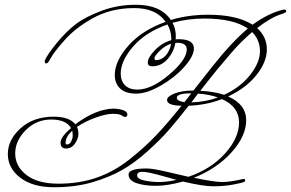

<svg xmlns="http://www.w3.org/2000/svg" viewBox="-20 -747 1225 808"><path d="M284 -197Q256 -171 256 -146Q256 -139 261 -139Q274 -139 280 -152.5Q286 -166 286 -176.5Q286 -187 284 -197ZM724 -335Q724 -322 756 -317L785 -354H780Q724 -354 724 -335ZM636 -494Q660 -494 677.5 -513.5Q695 -533 700 -563Q673 -554 651.5 -532.5Q630 -511 630 -502.5Q630 -494 636 -494ZM785 -316Q846 -318 897 -337Q859 -350 813 -353Q806 -343 800.5 -336Q795 -329 791 -323.5Q787 -318 785 -316ZM723 10Q704 5 669 -5Q602 -24 579.5 -24Q557 -24 557 -9Q557 6 587 12.5Q617 19 649.5 19Q682 19 723 10ZM1041 -612Q994 -572 952.5 -523.5Q911 -475 894 -454.5Q877 -434 852.5 -402.5Q828 -371 823 -365Q881 -362 923 -348Q991 -379 1032.5 -431.5Q1074 -484 1074 -531.5Q1074 -579 1041 -612ZM725 -567 718 -566Q710 -525 683.5 -496.5Q657 -468 621 -468Q602 -468 602 -484Q602 -505 632 -536Q662 -567 701 -578V-582Q701 -615 685 -644Q593 -612 540.5 -551.5Q488 -491 488 -437Q488 -407 506 -388.5Q524 -370 558 -370Q618 -370 692 -433Q766 -496 766 -539Q766 -567 725 -567ZM460 -290Q516 -286 516 -265Q516 -255 506 -255Q501 -255 491.5 -261.5Q482 -268 454.5 -268Q427 -268 382.5 -252Q338 -236 304 -213Q310 -201 310 -182.5Q310 -164 295.5 -143Q281 -122 258 -122Q235 -122 235 -146.5Q235 -171 279 -208Q258 -244 195.5 -244Q133 -244 88.5 -199.5Q44 -155 44 -101Q44 -47 91.5 -10.5Q139 26 226.5 26Q314 26 387 0.5Q460 -25 524 -75.5Q588 -126 636.5 -177Q685 -228 744 -302Q683 -303 683 -326Q683 -341 714.5 -353.5Q746 -366 794 -366Q843 -429 872 -465Q954 -569 1023 -627Q962 -669 840 -669Q770 -669 706 -651Q720 -626 720 -592Q720 -585 719 -581Q723 -582 732 -582Q796 -582 796 -543Q796 -511 756 -466Q716 -421 657 -387Q598 -353 553 -353Q508 -353 485.5 -374.5Q463 -396 463 -431Q463 -490 520.5 -555Q578 -620 677 -655Q637 -713 545 -713Q445 -713 366 -668Q293 -626 250 -576Q208 -529 192 -500L185 -488Q180 -480 174 -480Q168 -480 168 -491Q178 -516 218 -565Q258 -614 298.5 -645Q339 -676 407 -701.5Q475 -727 552 -727Q656 -727 699 -663Q771 -685 857 -685Q976 -685 1043 -643Q1110 -692 1174 -707Q1183 -707 1185 -700Q1185 -694 1166 -688Q1122 -675 1062 -629Q1103 -592 1103 -539Q1103 -486 1059 -431Q1015 -376 940 -341Q1016 -308 1016 -241Q1016 -174 954 -105.5Q892 -37 796 1Q881 19 915 19Q949 19 1004 6Q1012 6 1012 11.5Q1012 17 1008 18Q999 23 960 30Q921 37 877.5 37Q834 37 750 17Q685 35 636 35Q587 35 554 23.5Q521 12 521 -13Q521 -38 598 -38Q624 -38 689 -22.5Q754 -7 773 -3Q867 -35 926.5 -100.5Q986 -166 986 -232Q986 -298 914 -330Q850 -305 774 -302Q727 -242 691.5 -201Q656 -160 601 -110.5Q546 -61 493 -31Q440 -1 368.5 20Q297 41 207.5 41Q118 41 65.5 1Q13 -39 13 -99Q13 -159 67 -207.5Q121 -256 206 -256Q271 -256 297 -224Q384 -289 460 -290Z"/></svg>

Font: Miss Fajardose
Style: Regular
Weight: 400
Version: Version 1.000